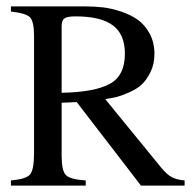

<svg xmlns="http://www.w3.org/2000/svg" viewBox="-20 -578 609 598"><path d="M247 -558Q275 -558 301 -555Q327 -552 357 -542Q387 -532 409 -516.5Q431 -501 446 -473.5Q461 -446 461 -410Q461 -378 448.5 -353Q436 -328 420.5 -314Q405 -300 380.5 -289.5Q356 -279 343.5 -276Q331 -273 312 -270Q309 -269 308 -269L482 -56Q500 -34 515.5 -26Q531 -18 555 -16V0H419L219 -260L172 -258V-92Q172 -46 185.5 -32.5Q199 -19 247 -16V0H14V-16Q61 -20 73.5 -34.5Q86 -49 86 -101V-466Q86 -511 73.5 -524Q61 -537 14 -542V-558ZM172 -289Q274 -291 321.5 -316.5Q369 -342 369 -411Q369 -471 331.5 -499Q294 -527 215 -527Q189 -527 180.5 -520.5Q172 -514 172 -496Z"/></svg>

Font: Pomorsky Unicode
Style: Medium
Weight: 500
Version: 1.1